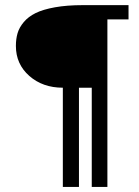

<svg xmlns="http://www.w3.org/2000/svg" viewBox="-20 -735 547 755"><path d="M227.1 0V-390.1Q147.9 -390.1 95.2 -436.5Q42.5 -482.9 42.5 -554.2Q42.5 -582 49.1 -604.5Q55.7 -627 73.5 -648.2Q91.3 -669.4 120.1 -683.6Q148.9 -697.8 196 -706.3Q243.2 -714.8 305.7 -714.8H485.4V-658.7H402.3V0H340.8V-390.1H290.5V0Z"/></svg>

Font: Pontano Sans
Style: Regular
Weight: 400
Foundry: vernon adams
Version: 1.0